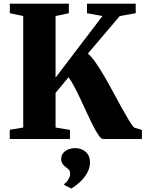

<svg xmlns="http://www.w3.org/2000/svg" viewBox="-20 -763 799 1054"><path d="M33.5 0V-50.5L107.5 -63V-675L34 -690.5V-743H358V-690.5L285 -675V-337L542.5 -675L457.5 -690.5V-743H725V-690.5L637.5 -675L462.5 -469Q483 -451.5 506.2 -417.8Q529.5 -384 554 -342Q578.5 -300 602.2 -255.5Q626 -211 648 -171.2Q670 -131.5 687.8 -102.2Q705.5 -73 717.5 -62L759 -50V0H545.5Q536 0 522.8 -18.5Q509.5 -37 493.8 -67.5Q478 -98 460.8 -135.2Q443.5 -172.5 425.8 -210.8Q408 -249 390.5 -282.5Q373 -316 356.5 -339L285 -253V-63L364 -50V0ZM474 128Q474 160.5 456.8 189.2Q439.5 218 415.8 239.2Q392 260.5 372.5 271.5H371L333.5 253L332 247Q345.5 239 355.2 221.8Q365 204.5 365 193Q365 177 358.8 169.5Q352.5 162 342 155Q332 148 324 137.2Q316 126.5 316 109.5Q316 88.5 328.5 75.2Q341 62 358 56Q375 50 388 50H391.5Q427 50 450.8 71Q474.5 92 474 128Z"/></svg>

Font: Merriweather 60pt Black
Style: Regular
Weight: 900
Version: Version 2.100